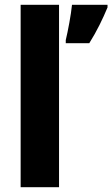

<svg xmlns="http://www.w3.org/2000/svg" viewBox="-20 -780 468 800"><path d="M226 0V-760H66V0ZM428 -749V-760H280C276 -719 263 -650 254 -613V-600H352C384 -651 408 -701 428 -749Z"/></svg>

Font: Noto Sans Gujarati UI SemiCondensed ExtraBold
Style: Regular
Weight: 800
Width: 4
Designer: Jelle Bosma - Monotype Design Team, Universal Thirst
Foundry: Monotype Imaging Inc.
Version: Version 2.106